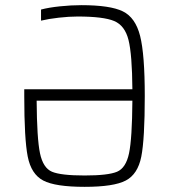

<svg xmlns="http://www.w3.org/2000/svg" viewBox="-20 -716 655 744"><path d="M74 -344V-370H493Q492 -505 478 -561Q464 -617 422.5 -634.5Q381 -652 281 -652Q248 -652 208 -647.5Q168 -643 139 -636V-679Q169 -687 212.5 -691.5Q256 -696 295 -696Q407 -696 456 -672Q505 -648 523 -576.5Q541 -505 541 -344Q541 -177 527.5 -109Q514 -41 467.5 -16.5Q421 8 308 8Q194 8 147.5 -16.5Q101 -41 87.5 -109Q74 -177 74 -344ZM493 -326H122Q123 -179 135 -122Q147 -65 181.5 -50.5Q216 -36 308 -36Q399 -36 433.5 -50.5Q468 -65 480 -122Q492 -179 493 -326Z"/></svg>

Font: Saira Semi Condensed ExtraLight
Style: Regular
Weight: 200
Width: 4
Designer: Hector Gatti with collaboration of the Omnibus-Type team
Foundry: Omnibus-Type
Version: Version 1.001; ttfautohint (v1.8)